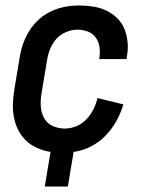

<svg xmlns="http://www.w3.org/2000/svg" viewBox="-20 -548 540 699"><path d="M227 131H143L164 5Q139 1 116 -9Q93 -19 75.5 -35.5Q58 -52 47 -73.5Q36 -95 31 -119.5Q26 -144 27 -170Q28 -196 32 -221L52 -341Q56 -366 65 -391Q74 -416 88.5 -438.5Q103 -461 123.5 -479Q144 -497 168.5 -508Q193 -519 218 -523.5Q243 -528 268 -528Q294 -528 319.5 -524Q345 -520 367 -509.5Q389 -499 406.5 -482Q424 -465 433 -442.5Q442 -420 444.5 -394.5Q447 -369 442 -343L441 -333H341L342 -339Q345 -359 342 -378Q339 -397 328 -412Q317 -427 299 -433.5Q281 -440 262 -440Q241 -440 220 -431Q199 -422 184.5 -405.5Q170 -389 162 -368.5Q154 -348 151 -327L131 -207Q127 -184 128.5 -160.5Q130 -137 140.5 -118Q151 -99 171.5 -89.5Q192 -80 216 -80Q237 -80 258 -88.5Q279 -97 294.5 -113.5Q310 -130 320 -150Q330 -170 335 -191L429 -168Q420 -137 404 -108Q388 -79 364.5 -54.5Q341 -30 310.5 -14.5Q280 1 248 5Z"/></svg>

Font: Iosevka Term Curly Semibold
Style: Italic
Weight: 600
Italic angle: -9°
Designer: Belleve Invis
Foundry: Belleve Invis
Version: Version 32.3.0